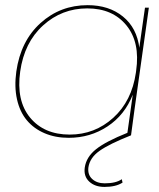

<svg xmlns="http://www.w3.org/2000/svg" viewBox="-20 -530 624 752"><path d="M493.2 0Q408.2 33.7 369.9 60.8Q331.5 87.9 326.2 126Q322.8 154.3 341.1 171.1Q359.4 188 390.1 188Q434.1 188 457 171.9L460 185.1Q434.1 202.1 389.2 202.1Q352.1 202.1 329.6 181.4Q307.1 160.6 312 126Q317.9 85 356.2 54.4Q394.5 23.9 479 -9.8L500 -159.2Q468.8 -79.6 401.1 -34.9Q333.5 9.8 249 9.8Q196.8 9.8 154.8 -8.1Q112.8 -25.9 85.2 -58.8Q57.6 -91.8 46.6 -140.9Q35.6 -189.9 43.9 -250Q61 -369.6 138.7 -439.7Q216.3 -509.8 323.2 -509.8Q406.7 -509.8 461.4 -465.3Q516.1 -420.9 525.9 -341.8V-345.2L542 -459L547.9 -500H563L506.8 -101.1ZM59.1 -250Q43 -135.7 97.9 -69.3Q152.8 -2.9 252.9 -2.9Q351.1 -2.9 423.6 -68.6Q496.1 -134.3 512.2 -245.1L513.2 -252.9Q529.3 -364.3 475.1 -430.7Q420.9 -497.1 321.8 -497.1Q222.2 -497.1 148.7 -430.4Q75.2 -363.8 59.1 -250Z"/></svg>

Font: Human Sans Thin
Style: Italic
Weight: 100
Italic angle: -8°
Designer: Tim Radville
Foundry: Continuum
Version: Version 1.000;FEAKit 1.0